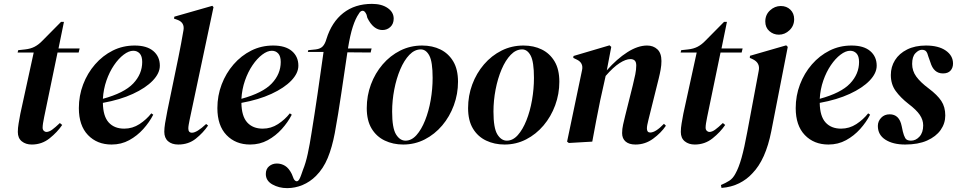

<svg xmlns="http://www.w3.org/2000/svg" viewBox="-20 -731 4939 991"><path d="M144 15Q113 15 92.5 -1.5Q72 -18 72 -50Q72 -70 76 -93.5Q80 -117 85 -144L154 -460H71L74 -472L110 -476Q138 -479 159 -490Q180 -501 199 -521L295 -618H310L282 -481H391L386 -460H277L208 -127Q204 -108 202 -94.5Q200 -81 200 -72Q200 -62 206 -56Q212 -50 219 -50Q233 -50 249 -61.5Q265 -73 289 -96L301 -86Q276 -49 236 -17Q196 15 144 15Z M556 15Q481 15 434 -34Q387 -83 387 -173Q387 -237 409 -295Q431 -353 470.5 -398.5Q510 -444 562 -470Q614 -496 675 -496Q738 -496 771.5 -467.5Q805 -439 805 -392Q805 -353 768.5 -315Q732 -277 666 -246.5Q600 -216 511 -200Q512 -131 541 -99Q570 -67 621 -67Q664 -67 700 -90.5Q736 -114 761 -146L771 -139Q751 -100 719.5 -65Q688 -30 647 -7.5Q606 15 556 15ZM668 -469Q645 -469 618.5 -449Q592 -429 568.5 -394.5Q545 -360 529.5 -315.5Q514 -271 511 -221Q621 -251 667.5 -300Q714 -349 714 -411Q714 -441 701 -455Q688 -469 668 -469Z M900 15Q867 15 847.5 -2Q828 -19 828 -51Q828 -69 832 -94.5Q836 -120 844 -160L901 -436Q909 -474 914.5 -505Q920 -536 927 -575Q934 -615 895 -629L878 -635L880 -645L1076 -701L1082 -694L959 -114Q956 -99 954 -87.5Q952 -76 952 -68Q952 -46 971 -46Q996 -46 1044 -91L1054 -83Q1029 -46 991 -15.5Q953 15 900 15Z M1271 15Q1196 15 1149 -34Q1102 -83 1102 -173Q1102 -237 1124 -295Q1146 -353 1185.5 -398.5Q1225 -444 1277 -470Q1329 -496 1390 -496Q1453 -496 1486.5 -467.5Q1520 -439 1520 -392Q1520 -353 1483.5 -315Q1447 -277 1381 -246.5Q1315 -216 1226 -200Q1227 -131 1256 -99Q1285 -67 1336 -67Q1379 -67 1415 -90.5Q1451 -114 1476 -146L1486 -139Q1466 -100 1434.5 -65Q1403 -30 1362 -7.5Q1321 15 1271 15ZM1383 -469Q1360 -469 1333.5 -449Q1307 -429 1283.5 -394.5Q1260 -360 1244.5 -315.5Q1229 -271 1226 -221Q1336 -251 1382.5 -300Q1429 -349 1429 -411Q1429 -441 1416 -455Q1403 -469 1383 -469Z M1462 240Q1420 240 1386 221Q1352 202 1352 167Q1352 141 1369 127Q1386 113 1409 113Q1432 113 1451.5 125Q1471 137 1486 167L1496 192Q1502 203 1510 204.5Q1518 206 1525 194Q1530 185 1534 173.5Q1538 162 1544 145Q1558 111 1568.5 62.5Q1579 14 1588 -45Q1604 -143 1619 -246Q1634 -349 1650 -463H1569L1571 -472L1610 -476Q1634 -479 1646 -492Q1658 -505 1665 -530Q1692 -617 1752 -664Q1812 -711 1900 -711Q1950 -711 1981 -689.5Q2012 -668 2012 -635Q2012 -608 1995 -592Q1978 -576 1954 -576Q1907 -576 1876 -639L1872 -655Q1863 -676 1851.5 -675.5Q1840 -675 1832 -660Q1815 -636 1801 -593Q1787 -550 1776 -481H1898L1893 -460L1773 -461Q1757 -355 1741.5 -248.5Q1726 -142 1708 -44Q1694 30 1671.5 84.5Q1649 139 1611 177Q1580 208 1541.5 224Q1503 240 1462 240Z M2061 15Q2009 15 1966 -5.5Q1923 -26 1898 -67.5Q1873 -109 1873 -173Q1873 -237 1894.5 -295Q1916 -353 1955 -398.5Q1994 -444 2046 -470Q2098 -496 2159 -496Q2212 -496 2253.5 -475.5Q2295 -455 2319.5 -414Q2344 -373 2344 -309Q2344 -246 2322.5 -187.5Q2301 -129 2262.5 -83.5Q2224 -38 2172.5 -11.5Q2121 15 2061 15ZM2073 -5Q2104 -5 2129.5 -33.5Q2155 -62 2174 -109.5Q2193 -157 2203 -214.5Q2213 -272 2213 -329Q2213 -412 2196 -444Q2179 -476 2152 -476Q2120 -476 2093 -448Q2066 -420 2046 -373Q2026 -326 2015 -269Q2004 -212 2004 -155Q2004 -70 2024 -37.5Q2044 -5 2073 -5Z M2584 15Q2532 15 2489 -5.5Q2446 -26 2421 -67.5Q2396 -109 2396 -173Q2396 -237 2417.5 -295Q2439 -353 2478 -398.5Q2517 -444 2569 -470Q2621 -496 2682 -496Q2735 -496 2776.5 -475.5Q2818 -455 2842.5 -414Q2867 -373 2867 -309Q2867 -246 2845.5 -187.5Q2824 -129 2785.5 -83.5Q2747 -38 2695.5 -11.5Q2644 15 2584 15ZM2596 -5Q2627 -5 2652.5 -33.5Q2678 -62 2697 -109.5Q2716 -157 2726 -214.5Q2736 -272 2736 -329Q2736 -412 2719 -444Q2702 -476 2675 -476Q2643 -476 2616 -448Q2589 -420 2569 -373Q2549 -326 2538 -269Q2527 -212 2527 -155Q2527 -70 2547 -37.5Q2567 -5 2596 -5Z M2916 7 2907 0 2984 -368Q2993 -407 2956 -424L2939 -432L2940 -442L3126 -497L3135 -489L3112 -368Q3164 -427 3218 -461.5Q3272 -496 3320 -496Q3352 -496 3373 -476.5Q3394 -457 3394 -416Q3394 -395 3390 -372.5Q3386 -350 3380 -326L3327 -113Q3323 -97 3321 -86.5Q3319 -76 3319 -68Q3319 -47 3336 -47Q3364 -47 3407 -92L3417 -82Q3392 -45 3351 -15Q3310 15 3260 15Q3227 15 3209 -0.5Q3191 -16 3191 -44Q3191 -65 3196 -87.5Q3201 -110 3207 -134L3246 -290Q3254 -322 3259 -347Q3264 -372 3264 -393Q3264 -411 3256 -418.5Q3248 -426 3234 -426Q3210 -426 3177.5 -405Q3145 -384 3106 -339L3078 -213Q3067 -160 3057 -107Q3047 -54 3037 0Z M3566 15Q3535 15 3514.5 -1.5Q3494 -18 3494 -50Q3494 -70 3498 -93.5Q3502 -117 3507 -144L3576 -460H3493L3496 -472L3532 -476Q3560 -479 3581 -490Q3602 -501 3621 -521L3717 -618H3732L3704 -481H3813L3808 -460H3699L3630 -127Q3626 -108 3624 -94.5Q3622 -81 3622 -72Q3622 -62 3628 -56Q3634 -50 3641 -50Q3655 -50 3671 -61.5Q3687 -73 3711 -96L3723 -86Q3698 -49 3658 -17Q3618 15 3566 15Z M4000 -552Q3972 -552 3951 -570.5Q3930 -589 3930 -620Q3930 -655 3954.5 -677.5Q3979 -700 4010 -700Q4040 -700 4059.5 -681Q4079 -662 4079 -632Q4079 -598 4055 -575Q4031 -552 4000 -552ZM3704 239 3701 224Q3725 214 3744 202Q3763 190 3776 165Q3793 135 3807.5 83.5Q3822 32 3837 -50L3896 -365Q3905 -407 3864 -426L3850 -432L3851 -443L4038 -497L4046 -489L3961 -54Q3932 94 3863 164Q3835 195 3795 215Q3755 235 3704 239Z M4256 15Q4181 15 4134 -34Q4087 -83 4087 -173Q4087 -237 4109 -295Q4131 -353 4170.5 -398.5Q4210 -444 4262 -470Q4314 -496 4375 -496Q4438 -496 4471.5 -467.5Q4505 -439 4505 -392Q4505 -353 4468.5 -315Q4432 -277 4366 -246.5Q4300 -216 4211 -200Q4212 -131 4241 -99Q4270 -67 4321 -67Q4364 -67 4400 -90.5Q4436 -114 4461 -146L4471 -139Q4451 -100 4419.5 -65Q4388 -30 4347 -7.5Q4306 15 4256 15ZM4368 -469Q4345 -469 4318.5 -449Q4292 -429 4268.5 -394.5Q4245 -360 4229.5 -315.5Q4214 -271 4211 -221Q4321 -251 4367.5 -300Q4414 -349 4414 -411Q4414 -441 4401 -455Q4388 -469 4368 -469Z M4652 15Q4589 15 4550 -10Q4511 -35 4511 -81Q4511 -105 4528 -123Q4545 -141 4572 -141Q4622 -141 4634 -80L4640 -52Q4645 -31 4652.5 -18Q4660 -5 4682 -5Q4707 -5 4726 -26Q4745 -47 4745 -84Q4745 -112 4727.5 -138Q4710 -164 4669 -195Q4628 -227 4603 -261.5Q4578 -296 4578 -344Q4578 -386 4599.5 -420.5Q4621 -455 4662 -475.5Q4703 -496 4759 -496Q4824 -496 4861.5 -470Q4899 -444 4899 -403Q4899 -381 4886 -366.5Q4873 -352 4847 -352Q4799 -352 4782 -410L4772 -438Q4767 -458 4760 -466Q4753 -474 4738 -474Q4722 -474 4705 -456.5Q4688 -439 4688 -401Q4688 -365 4709.5 -335.5Q4731 -306 4774 -274Q4818 -241 4838.5 -210Q4859 -179 4859 -135Q4859 -94 4835 -60Q4811 -26 4765 -5.5Q4719 15 4652 15Z"/></svg>

Font: DeepMind Serif Display
Style: Italic
Weight: 400
Italic angle: -12°
Designer: Frank Grießhammer / Modifications: Colophon Foundry
Foundry: Colophon Foundry
Version: Version 5.003; ttfautohint (v1.8.2)